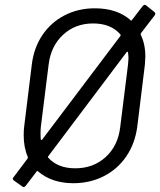

<svg xmlns="http://www.w3.org/2000/svg" viewBox="-20 -742 656 786"><path d="M613 -679 557 -606Q556 -604 556 -600Q575 -562 575 -510Q575 -500 573 -476L542 -224Q533 -155 497.5 -102.5Q462 -50 405.5 -21Q349 8 280 8Q192 8 135 -41Q132 -44 130 -40L85 19Q78 27 72 22L37 -3Q29 -9 35 -16L93 -93Q94 -95 94 -99Q77 -138 77 -188Q77 -212 79 -224L110 -476Q118 -545 153 -597.5Q188 -650 244 -679Q300 -708 368 -708Q460 -708 515 -659Q518 -656 520 -660L564 -717Q567 -721 571 -722Q575 -723 578 -720L612 -693Q619 -686 613 -679ZM146 -195Q146 -179 147 -171Q148 -169 150 -169Q152 -169 153 -171L473 -595Q475 -598 473 -601Q434 -646 361 -646Q288 -646 238 -599.5Q188 -553 179 -477L147 -221Q146 -212 146 -195ZM506 -503Q506 -512 504 -528Q504 -530 502 -530Q500 -530 498 -528L178 -103Q175 -100 177 -97Q216 -53 288 -53Q362 -53 412.5 -99Q463 -145 472 -221L504 -477Q506 -495 506 -503Z"/></svg>

Font: Barlow
Style: Italic
Weight: 400
Italic angle: -7°
Designer: Jeremy Tribby
Foundry: Tribby Type
Version: Version 1.408